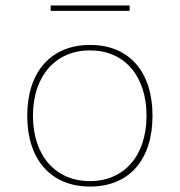

<svg xmlns="http://www.w3.org/2000/svg" viewBox="-20 -675 660 705"><path d="M80 -250C80 -90 166 10 311 10C455 10 540 -89 540 -250C540 -411 455 -510 311 -510C166 -510 80 -410 80 -250ZM101 -250C101 -398 186 -490 310 -490C437 -490 518 -396 518 -250C518 -102 435 -10 310 -10C185 -10 101 -102 101 -250ZM456 -635V-655H166V-635Z"/></svg>

Font: Perun Thin
Style: Regular
Weight: 100
Foundry: Copyright (c) Stefan Peev, Context Ltd, 2016
Version: Version 1.089